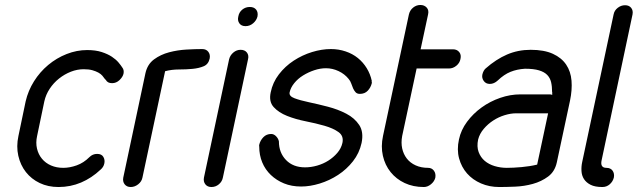

<svg xmlns="http://www.w3.org/2000/svg" viewBox="-20 -751 2561 771"><path d="M339 -120Q352 -133 370 -133Q388 -133 395 -121Q402 -109 399 -95Q396 -80 384 -70Q348 -36 305.5 -18Q263 0 215 0Q173 0 139.5 -16Q106 -32 84 -60Q62 -88 53.5 -125.5Q45 -163 54 -205L83 -344Q93 -387 116.5 -424.5Q140 -462 173.5 -490Q207 -518 247.5 -534Q288 -550 330 -550Q364 -550 388.5 -542Q413 -534 429.5 -523Q446 -512 456 -500Q466 -488 471 -480Q479 -470 476 -455Q473 -442 460 -429.5Q447 -417 430 -417Q412 -417 405 -430L401 -434Q397 -440 391 -447Q385 -454 375 -459.5Q365 -465 351 -469Q337 -473 316 -473Q290 -473 264.5 -463Q239 -453 217 -435.5Q195 -418 179.5 -394.5Q164 -371 158 -344L129 -205Q123 -178 128.5 -154.5Q134 -131 148.5 -113.5Q163 -96 185 -86.5Q207 -77 234 -77Q260 -77 288 -87Q316 -97 339 -120Z M552 -38Q549 -22 535 -11Q521 0 505 0Q489 0 480.5 -11Q472 -22 475 -38L564 -457Q572 -493 598.5 -512.5Q625 -532 659 -541Q693 -550 729 -552Q765 -554 792 -554Q808 -554 816.5 -543Q825 -532 822 -516Q817 -493 798 -485Q779 -477 753.5 -474.5Q728 -472 698.5 -472Q669 -472 643 -465Z M937 -685Q940 -702 953 -712.5Q966 -723 983 -723Q1000 -723 1008.5 -712.5Q1017 -702 1014 -685Q1010 -669 996.5 -657.5Q983 -646 966 -646Q949 -646 941 -657.5Q933 -669 937 -685ZM900 -513Q904 -529 917 -540Q930 -551 946 -551Q963 -551 971.5 -540Q980 -529 976 -513L875 -38Q872 -22 859 -11Q846 0 829 0Q813 0 804.5 -11Q796 -22 799 -38Z M1472 -425Q1474 -423 1473 -417Q1469 -400 1457 -387Q1445 -374 1425 -374Q1414 -374 1408 -380.5Q1402 -387 1398 -396Q1394 -405 1390.5 -415.5Q1387 -426 1380 -434Q1364 -454 1339.5 -465.5Q1315 -477 1289 -477Q1266 -477 1242 -469Q1218 -461 1197 -448Q1176 -435 1161.5 -417Q1147 -399 1143 -380Q1140 -365 1162.5 -356.5Q1185 -348 1220.5 -340.5Q1256 -333 1296.5 -322.5Q1337 -312 1370.5 -294.5Q1404 -277 1422.5 -249Q1441 -221 1432 -177Q1423 -136 1397.5 -103.5Q1372 -71 1337.5 -48.5Q1303 -26 1264 -14Q1225 -2 1189 -2Q1151 -2 1120.5 -14.5Q1090 -27 1067.5 -48.5Q1045 -70 1033 -99Q1021 -128 1021 -162Q1020 -166 1021 -170Q1025 -187 1037.5 -200Q1050 -213 1069 -213Q1080 -213 1089 -203.5Q1098 -194 1100 -183Q1100 -138 1128.5 -108.5Q1157 -79 1205 -79Q1229 -79 1253.5 -86Q1278 -93 1298.5 -106Q1319 -119 1334.5 -137Q1350 -155 1355 -177Q1361 -205 1339.5 -220.5Q1318 -236 1283 -246Q1248 -256 1207.5 -264Q1167 -272 1133 -285.5Q1099 -299 1079 -321Q1059 -343 1067 -380Q1075 -420 1100 -452.5Q1125 -485 1159.5 -507.5Q1194 -530 1233 -542Q1272 -554 1309 -554Q1340 -554 1368 -544.5Q1396 -535 1417 -518Q1438 -501 1452.5 -477.5Q1467 -454 1473 -426Z M1622 -693Q1626 -710 1639 -720.5Q1652 -731 1668 -731Q1684 -731 1693.5 -720.5Q1703 -710 1699 -693L1669 -553H1799Q1815 -553 1824 -542Q1833 -531 1829 -514Q1826 -498 1812.5 -487Q1799 -476 1783 -476H1653L1595 -205Q1590 -178 1595 -155Q1600 -132 1613.5 -114.5Q1627 -97 1649 -87Q1671 -77 1699 -77Q1714 -77 1722.5 -65.5Q1731 -54 1728 -37Q1724 -22 1710.5 -11Q1697 0 1682 0Q1639 0 1605 -16Q1571 -32 1548.5 -60Q1526 -88 1517.5 -125.5Q1509 -163 1518 -205Z M2190 -372 2198 -370Q2197 -372 2197.5 -376Q2198 -380 2197 -382Q2197 -404 2193 -421Q2189 -438 2177.5 -450Q2166 -462 2144.5 -468.5Q2123 -475 2088 -475Q2056 -473 2030 -462.5Q2004 -452 1979 -428Q1964 -414 1947 -414Q1931 -414 1922.5 -426Q1914 -438 1917 -452Q1921 -468 1930 -476Q1972 -513 2016 -532Q2060 -551 2111 -551Q2165 -551 2200 -535Q2235 -519 2253.5 -491.5Q2272 -464 2275 -427Q2278 -390 2269 -347L2216 -99Q2208 -62 2181 -42Q2154 -22 2119.5 -12.5Q2085 -3 2048.5 -1.5Q2012 0 1985 0Q1945 0 1911.5 -14.5Q1878 -29 1855.5 -54.5Q1833 -80 1823.5 -115Q1814 -150 1823 -191Q1831 -229 1855.5 -262Q1880 -295 1914 -319.5Q1948 -344 1988.5 -358Q2029 -372 2069 -372ZM2181 -296H2053Q2031 -296 2006.5 -288.5Q1982 -281 1960.5 -267Q1939 -253 1922.5 -233.5Q1906 -214 1900 -191Q1894 -162 1902 -140.5Q1910 -119 1926.5 -105Q1943 -91 1966.5 -84Q1990 -77 2015 -77Q2041 -77 2074.5 -80Q2108 -83 2137 -90Z M2415 -77Q2432 -77 2440 -65.5Q2448 -54 2445 -38Q2441 -22 2428.5 -11Q2416 0 2399 0Q2369 0 2351.5 -9Q2334 -18 2325 -32Q2316 -46 2315 -64.5Q2314 -83 2318 -101L2444 -693Q2447 -709 2460.5 -719.5Q2474 -730 2490 -730Q2506 -730 2514.5 -719.5Q2523 -709 2520 -693L2396 -108Q2389 -77 2415 -77Z"/></svg>

Font: VDS Compensated
Style: Light Italic
Weight: 300
Italic angle: -12°
Designer: artmaker
Foundry: artmaker
Version: Version 1.000 2012 initial release